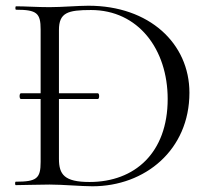

<svg xmlns="http://www.w3.org/2000/svg" viewBox="-20 -647 728 671"><path d="M289 -627C253 -627 197 -622 153 -622C109 -622 69 -625 36 -625C33 -625 33 -613 36 -613C109 -613 122 -601 122 -544V-321H53C47 -321 47 -301 53 -301H122V-81C122 -23 108 -12 35 -12C32 -12 32 0 35 0C67 0 109 -2 153 -2C200 -2 264 4 303 4C487 4 642 -123 642 -323C642 -495 502 -627 289 -627ZM293 -11C205 -11 186 -37 186 -92V-301H322C328 -301 328 -321 322 -321H186V-542C186 -603 217 -612 298 -612C463 -612 566 -475 566 -301C566 -113 451 -11 293 -11Z"/></svg>

Font: Cormorant SC
Style: Regular
Weight: 400
Designer: Christian Thalmann (Catharsis Fonts)
Version: Version 1.000;PS 001.000;hotconv 1.0.70;makeotf.lib2.5.58329